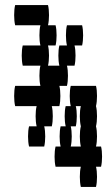

<svg xmlns="http://www.w3.org/2000/svg" viewBox="-20 -660 440 760"><path d="M185 -240Q189 -224 189 -200Q189 -177 185 -160H155Q159 -144 159 -120Q159 -97 155 -80H95Q91 -97 91 -120Q91 -144 95 -160H125Q121 -177 121 -200Q121 -224 125 -240H40Q36 -257 36 -280Q36 -304 40 -320H140Q136 -337 136 -360Q136 -384 140 -400H70Q66 -417 66 -440Q66 -464 70 -480H140Q136 -497 136 -520Q136 -544 140 -560H40Q36 -577 36 -600Q36 -624 40 -640H170Q174 -624 174 -600Q174 -577 170 -560H200Q204 -544 204 -520Q204 -497 200 -480H170Q174 -464 174 -440Q174 -417 170 -400H215Q211 -417 211 -440Q211 -464 215 -480H245Q241 -497 241 -520Q241 -544 245 -560H305Q309 -544 309 -520Q309 -497 305 -480H275Q279 -464 279 -440Q279 -417 275 -400H245Q249 -384 249 -360Q249 -337 245 -320H215Q219 -304 219 -280Q219 -257 215 -240ZM380 0H360Q364 16 364 40Q364 63 360 80H300Q296 63 296 40Q296 16 300 0H200Q196 -17 196 -40Q196 -64 200 -80H220Q216 -97 216 -120Q216 -144 220 -160H240Q236 -177 236 -200Q236 -224 240 -240H260Q256 -257 256 -280Q256 -304 260 -320H360Q364 -304 364 -280Q364 -257 360 -240Q364 -224 364 -200Q364 -177 360 -160Q364 -144 364 -120Q364 -97 360 -80H380Q384 -64 384 -40Q384 -17 380 0ZM264 -120Q264 -97 260 -80H300Q296 -97 296 -120Q296 -144 300 -160Q296 -177 296 -200Q296 -224 300 -240H280Q284 -224 284 -200Q284 -177 280 -160H260Q264 -144 264 -120Z"/></svg>

Font: VT323
Style: Regular
Weight: 400
Monospace: yes
Designer: Peter Hull
Version: Version 2.000